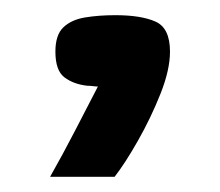

<svg xmlns="http://www.w3.org/2000/svg" viewBox="-20 -547 290 253"><path d="M46 -314Q63 -344 79 -375Q95 -406 109 -433Q106 -433 102.5 -433.5Q99 -434 95 -434Q77 -436 65 -445Q53 -454 53 -479Q53 -501 63.5 -511Q74 -521 92 -524Q110 -527 132 -527Q166 -527 185 -518.5Q204 -510 204 -479Q204 -455 191.5 -423.5Q179 -392 162 -362Q145 -332 131 -314Z"/></svg>

Font: Genos Thin
Style: Bold
Weight: 700
Version: Version 1.010